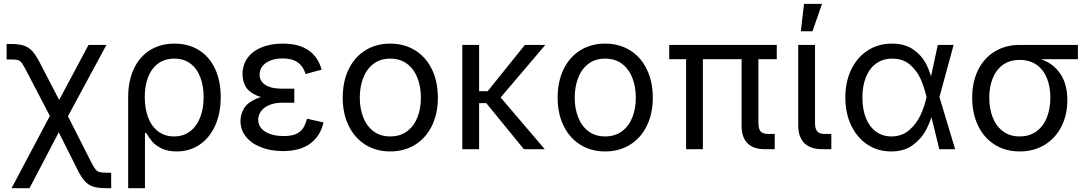

<svg xmlns="http://www.w3.org/2000/svg" viewBox="-20 -781 5697 1005"><path d="M268.1 -225.6H308.6L459.5 71.8Q472.2 96.7 481.2 106.9Q490.2 117.2 502.4 120.1Q514.6 123 540.5 123H562V204.1H540.5Q497.1 204.1 471.2 196.8Q445.3 189.5 426 169.4Q406.7 149.4 386.7 109.4L287.6 -88.4L134.3 204.1H40.5ZM36.1 -469.7H14.6V-550.8H36.1Q78.6 -550.8 104.2 -542.5Q129.9 -534.2 149.2 -513.2Q168.5 -492.2 190.4 -449.2L289.6 -257.8L443.4 -545.9H537.1L320.8 -145H256.3L117.2 -411.6Q101.6 -441.9 93 -452.9Q84.5 -463.9 73.5 -466.8Q62.5 -469.7 36.1 -469.7Z M893.1 -552.7Q966.3 -552.7 1021 -518.8Q1075.7 -484.9 1105.5 -421.4Q1135.3 -357.9 1135.3 -272.5Q1135.3 -187.5 1106 -123Q1076.7 -58.6 1024.4 -23.4Q972.2 11.7 904.8 11.7Q857.4 11.7 825.2 -4.4Q793 -20.5 776.9 -39.8Q760.7 -59.1 745.6 -84.5H738.8V204.1H650.9V-272.5Q650.9 -357.4 680.7 -420.9Q710.4 -484.4 765.4 -518.6Q820.3 -552.7 893.1 -552.7ZM1045.9 -272.9Q1045.9 -330.6 1028.8 -376Q1011.7 -421.4 977.3 -447.8Q942.9 -474.1 892.6 -474.1Q843.3 -474.1 808.6 -449.2Q773.9 -424.3 755.9 -379.2Q737.8 -334 737.8 -272.9Q737.8 -212.4 755.6 -165.8Q773.4 -119.1 808.1 -93Q842.8 -66.9 891.1 -66.9Q940.4 -66.9 975.3 -93.8Q1010.3 -120.6 1028.1 -167.2Q1045.9 -213.9 1045.9 -272.9Z M1238.8 -147.5Q1238.8 -182.1 1256.6 -212.6Q1274.4 -243.2 1320.3 -263.7Q1366.2 -284.2 1444.3 -284.2H1520.5V-243.2H1455.1Q1418 -243.2 1389.9 -231.4Q1361.8 -219.7 1346.7 -199.2Q1331.5 -178.7 1331.5 -153.3Q1331.5 -128.4 1347.9 -109.1Q1364.3 -89.8 1394.8 -79.3Q1425.3 -68.8 1465.3 -68.8Q1503.4 -68.8 1527.6 -78.9Q1551.8 -88.9 1565.4 -108.6Q1579.1 -128.4 1586.9 -159.7L1673.3 -140.1Q1657.2 -68.8 1604 -29.5Q1550.8 9.8 1461.4 9.8Q1397.9 9.8 1347.2 -9.8Q1296.4 -29.3 1267.6 -65.2Q1238.8 -101.1 1238.8 -147.5ZM1249.5 -392.1Q1249.5 -441.9 1275.9 -478Q1302.2 -514.2 1349.9 -533.4Q1397.5 -552.7 1460 -552.7Q1544.4 -552.7 1594.7 -517.8Q1645 -482.9 1663.6 -416.5L1579.6 -393.6Q1567.9 -433.1 1538.8 -454.1Q1509.8 -475.1 1459.5 -475.1Q1423.3 -475.1 1396 -464.4Q1368.7 -453.6 1353.8 -434.6Q1338.9 -415.5 1338.9 -390.6Q1338.9 -356.4 1368.7 -336.7Q1398.4 -316.9 1455.1 -316.9H1520.5V-261.7H1444.3Q1367.7 -261.7 1324.5 -280.8Q1281.2 -299.8 1265.4 -328.6Q1249.5 -357.4 1249.5 -392.1Z M1773.9 -269.5Q1773.9 -354 1804.9 -418.2Q1835.9 -482.4 1892.3 -517.6Q1948.7 -552.7 2022.5 -552.7Q2096.2 -552.7 2152.8 -517.6Q2209.5 -482.4 2240.7 -418.2Q2272 -354 2272 -269.5Q2272 -186 2240.7 -122.3Q2209.5 -58.6 2152.8 -23.4Q2096.2 11.7 2022.5 11.7Q1949.2 11.7 1892.8 -23.4Q1836.4 -58.6 1805.2 -122.3Q1773.9 -186 1773.9 -269.5ZM2183.1 -269.5Q2183.1 -325.7 2165.5 -372.1Q2147.9 -418.5 2111.6 -446.3Q2075.2 -474.1 2022.5 -474.1Q1970.2 -474.1 1934.3 -446.5Q1898.4 -418.9 1880.9 -372.3Q1863.3 -325.7 1863.3 -269.5Q1863.3 -213.9 1880.9 -168Q1898.4 -122.1 1934.3 -94.5Q1970.2 -66.9 2022.5 -66.9Q2075.2 -66.9 2111.6 -94.5Q2147.9 -122.1 2165.5 -168Q2183.1 -213.9 2183.1 -269.5Z M2487.8 0H2399.9V-545.9H2487.8ZM2575.2 -241.2H2454.6V-303.7H2532.7L2727.5 -545.9H2834.5ZM2523.4 -243.7 2570.8 -305.7 2831.5 0H2722.2Z M2898.9 -269.5Q2898.9 -354 2929.9 -418.2Q2960.9 -482.4 3017.3 -517.6Q3073.7 -552.7 3147.5 -552.7Q3221.2 -552.7 3277.8 -517.6Q3334.5 -482.4 3365.7 -418.2Q3397 -354 3397 -269.5Q3397 -186 3365.7 -122.3Q3334.5 -58.6 3277.8 -23.4Q3221.2 11.7 3147.5 11.7Q3074.2 11.7 3017.8 -23.4Q2961.4 -58.6 2930.2 -122.3Q2898.9 -186 2898.9 -269.5ZM3308.1 -269.5Q3308.1 -325.7 3290.5 -372.1Q3272.9 -418.5 3236.6 -446.3Q3200.2 -474.1 3147.5 -474.1Q3095.2 -474.1 3059.3 -446.5Q3023.4 -418.9 3005.9 -372.3Q2988.3 -325.7 2988.3 -269.5Q2988.3 -213.9 3005.9 -168Q3023.4 -122.1 3059.3 -94.5Q3095.2 -66.9 3147.5 -66.9Q3200.2 -66.9 3236.6 -94.5Q3272.9 -122.1 3290.5 -168Q3308.1 -213.9 3308.1 -269.5Z M3861.8 -121.1V-518.1H3949.7V-139.2Q3949.7 -107.4 3960.9 -93.8Q3972.2 -80.1 3999 -80.1H4035.2V0H3983.9Q3923.3 0 3892.6 -31.2Q3861.8 -62.5 3861.8 -121.1ZM3571.3 -518.1H3659.2V0H3571.3ZM3482.9 -545.9H4045.9V-471.2H3482.9Z M4158.2 -125V-545.9H4246.1V-136.7Q4246.1 -106.9 4257.6 -93.5Q4269 -80.1 4293.5 -80.1H4331.5V0H4284.7Q4221.2 0 4189.7 -32.2Q4158.2 -64.5 4158.2 -125ZM4188.5 -760.7H4282.7L4232.9 -617.2H4171.9Z M4404.8 -270.5Q4404.8 -353 4435.8 -417.2Q4466.8 -481.4 4522.2 -517.1Q4577.6 -552.7 4648.4 -552.7Q4716.8 -552.7 4761.7 -521Q4806.6 -489.3 4829.8 -442.1Q4853 -395 4862.3 -342.3H4894L4897 -274.4L4979.5 0H4896.5L4829.6 -274.4Q4817.9 -323.2 4799.6 -366Q4781.2 -408.7 4744.4 -441.4Q4707.5 -474.1 4650.9 -474.1Q4603 -474.1 4567.6 -449.5Q4532.2 -424.8 4513.2 -378.7Q4494.1 -332.5 4494.1 -270Q4494.1 -208.5 4512.7 -162.6Q4531.2 -116.7 4565.7 -91.8Q4600.1 -66.9 4646 -66.9Q4701.7 -66.9 4740 -100.6Q4778.3 -134.3 4799.1 -180.2Q4819.8 -226.1 4829.6 -271.5L4888.7 -545.9H4971.7L4897 -271.5L4894 -206.5H4866.7Q4853.5 -151.9 4828.9 -103.8Q4804.2 -55.7 4758.5 -22Q4712.9 11.7 4644.5 11.7Q4574.7 11.7 4520.3 -24.4Q4465.8 -60.5 4435.3 -124.8Q4404.8 -189 4404.8 -270.5Z M5068.8 -269.5Q5068.8 -352.5 5099.9 -415Q5130.9 -477.5 5187.3 -511.7Q5243.7 -545.9 5317.4 -545.9H5622.1V-471.2H5382.8L5317.4 -467.3Q5264.6 -467.3 5229 -441.2Q5193.4 -415 5175.8 -370.1Q5158.2 -325.2 5158.2 -269.5Q5158.2 -213.9 5175.8 -167.7Q5193.4 -121.6 5229.2 -94.2Q5265.1 -66.9 5317.4 -66.9Q5370.1 -66.9 5406.5 -94.5Q5442.9 -122.1 5460.4 -168Q5478 -213.9 5478 -269.5Q5478 -325.7 5460.4 -370.4Q5442.9 -415 5406.7 -441.2Q5370.6 -467.3 5317.4 -467.3V-489.3Q5392.6 -489.3 5448.7 -463.4Q5504.9 -437.5 5535.9 -385.5Q5566.9 -333.5 5566.9 -256.8Q5566.9 -179.7 5535.6 -118.4Q5504.4 -57.1 5447.8 -22.7Q5391.1 11.7 5317.4 11.7Q5243.7 11.7 5187.3 -23.4Q5130.9 -58.6 5099.9 -122.6Q5068.8 -186.5 5068.8 -269.5Z"/></svg>

Font: Inter RS Variable
Style: Regular
Weight: 400
Designer: Rasmus Andersson (customised by Maria Ramos and Noel Pretorius)
Foundry: rsms
Version: Version 3.001;Glyphs 3.2.3 (3260)